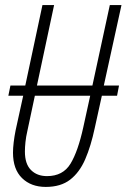

<svg xmlns="http://www.w3.org/2000/svg" viewBox="-20 -734 503 764"><path d="M162.1 9.8Q103.5 9.8 67.6 -25.4Q31.7 -60.5 31.7 -126.5Q31.7 -144.5 34.4 -167.2Q37.1 -189.9 42 -214.8L72.3 -353H13.2L21.5 -393.6H80.6L148.9 -713.9H195.3L127 -393.6H347.7L417 -713.9H463.4L393.1 -393.6H453.6L445.8 -353H385.3L356.9 -224.1Q341.8 -152.8 319.1 -100.3Q296.4 -47.9 259 -19Q221.7 9.8 162.1 9.8ZM167 -33.2Q230.5 -33.2 260.5 -82.5Q290.5 -131.8 311.5 -228L338.9 -353H118.7L88.9 -212.9Q83.5 -189.9 81.3 -168.7Q79.1 -147.5 79.1 -130.9Q79.1 -81.5 103.3 -57.4Q127.4 -33.2 167 -33.2Z"/></svg>

Font: Open Sans Condensed Light
Style: Italic
Weight: 300
Width: 3
Italic angle: -12°
Designer: Monotype Design Team
Foundry: Monotype Imaging Inc.
Version: Version 3.000; ttfautohint (v1.8.4)